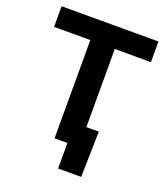

<svg xmlns="http://www.w3.org/2000/svg" viewBox="-157 -838 963 1104"><g transform="rotate(20 324.5 -286.0)"><path d="M28.3 -601.1V-727.5H621.1V-601.1H399.9V0H250V-601.1ZM328.6 156.2V0H286.6V-123H476.1L469.7 156.2Z"/></g></svg>

Font: Inter 24pt
Style: Bold
Weight: 700
Designer: Rasmus Andersson
Foundry: rsms
Version: Version 4.001;git-66647c0bb